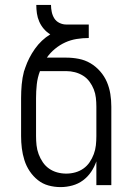

<svg xmlns="http://www.w3.org/2000/svg" viewBox="-20 -755 540 783"><path d="M227 8Q202 8 178 1.5Q154 -5 134.5 -20.5Q115 -36 101 -57Q87 -78 79.5 -102Q72 -126 69 -150.5Q66 -175 66 -200V-355Q66 -383 68.5 -410.5Q71 -438 78 -465Q79 -466 79 -467Q79 -468 80 -470Q81 -472 81.5 -474.5Q82 -477 83 -479Q97 -520 122.5 -556Q148 -592 185 -615Q170 -624 158.5 -637.5Q147 -651 140 -667Q133 -683 130.5 -700.5Q128 -718 128 -735H188Q188 -721 191 -706.5Q194 -692 201.5 -680Q209 -668 222.5 -661.5Q236 -655 250 -655H342V-600Q317 -600 292.5 -596Q268 -592 246 -582Q224 -572 204.5 -556Q185 -540 171 -520H250Q276 -520 301.5 -515Q327 -510 349 -497Q371 -484 388.5 -464Q406 -444 416 -420.5Q426 -397 430 -371.5Q434 -346 434 -320V0H373V-97Q365 -74 351.5 -54Q338 -34 318.5 -19.5Q299 -5 275 1.5Q251 8 227 8ZM250 -47Q269 -47 287 -52Q305 -57 320 -67.5Q335 -78 345.5 -93.5Q356 -109 362.5 -126.5Q369 -144 371 -162.5Q373 -181 373 -200V-320Q373 -338 371 -356Q369 -374 362.5 -390.5Q356 -407 345 -422Q334 -437 318.5 -446.5Q303 -456 285.5 -460.5Q268 -465 250 -465H143Q133 -439 130 -411Q127 -383 127 -355V-200Q127 -181 129 -162.5Q131 -144 137.5 -126.5Q144 -109 154.5 -93.5Q165 -78 180 -67.5Q195 -57 213 -52Q231 -47 250 -47Z"/></svg>

Font: Iosevka Fixed SS04 Light
Style: Regular
Weight: 300
Monospace: yes
Designer: Belleve Invis
Foundry: Belleve Invis
Version: Version 32.5.0